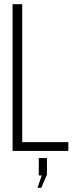

<svg xmlns="http://www.w3.org/2000/svg" viewBox="-20 -720 375 916"><path d="M306 0H40V-700H86V-42H306ZM159 176 179 117H165V34H204V113L177 176Z"/></svg>

Font: Bebas Neue Book
Style: Regular
Weight: 400
Designer: Ryoichi Tsunekawa
Foundry: Ryoichi Tsunekawa
Version: Version 001.003